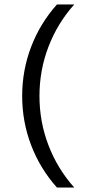

<svg xmlns="http://www.w3.org/2000/svg" viewBox="-20 -736 395 866"><path d="M80 -303Q80 -419 120.5 -525Q161 -631 237 -716H315Q239 -631 198.5 -525Q158 -419 158 -303Q158 -187 198.5 -81Q239 25 315 110H237Q161 25 120.5 -81Q80 -187 80 -303Z"/></svg>

Font: Uncut Sans Variable
Style: Regular
Weight: 400
Designer: Kasper Nordkvist
Foundry: UNCUT.wtf
Version: Version 1.304;Glyphs 3.2 (3246)